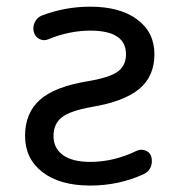

<svg xmlns="http://www.w3.org/2000/svg" viewBox="-20 -578 540 587"><path d="M255.9 -557.6Q346.7 -557.6 399.4 -518.6Q452.1 -479.5 452.1 -412.1Q452.1 -344.7 405.8 -306.2Q359.4 -267.6 260.7 -251Q194.3 -239.3 168.9 -219.2Q143.6 -199.2 143.6 -162.1Q143.6 -125 172.4 -104Q201.2 -83 255.9 -83Q328.1 -83 398.4 -117.2Q412.1 -123 425.3 -117.7Q438.5 -112.3 442.4 -99.6Q444.3 -91.8 444.3 -85.9Q444.3 -77.1 441.4 -68.4Q434.6 -52.7 419.9 -45.9Q343.8 -10.7 255.9 -10.7Q163.1 -10.7 109.9 -51.8Q56.6 -92.8 56.6 -162.6Q56.6 -232.4 102.1 -272.9Q147.5 -313.5 251 -330.1Q318.4 -341.8 341.8 -360.4Q365.2 -378.9 365.2 -412.1Q365.2 -484.4 255.9 -484.4Q192.4 -484.4 127.9 -458Q114.3 -452.1 101.1 -458.5Q87.9 -464.8 84 -478.5Q82 -484.4 82 -491.2Q82 -500 85.9 -508.8Q92.8 -524.4 107.4 -530.3Q178.7 -557.6 255.9 -557.6Z"/></svg>

Font: Rounded-X Mgen+ 1m regular
Style: Regular
Weight: 400
Designer: [Source Han Sans]
Ryoko NISHIZUKA  (kana & ideographs); Paul D. Hunt (Latin, Greek & Cyrillic); Wenlong ZHANG  (bopomofo
Version: Version 1.059.20150602